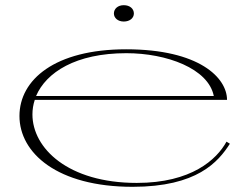

<svg xmlns="http://www.w3.org/2000/svg" viewBox="-20 -705 955 740"><path d="M491 15C740 15 821 -81 866 -151L853 -159C815 -90 718 0 507 0C242 0 105 -134 105 -264C105 -283 108 -302 114 -320H855C855 -405 748 -515 466 -515C192 -515 55 -398 55 -258C55 -115 201 15 491 15ZM496 -653C496 -671 481 -685 457 -685C434 -685 419 -671 419 -653C419 -636 434 -622 457 -622C481 -622 496 -636 496 -653ZM119 -335C158 -426 272 -500 467 -500C622 -500 783 -441 804 -335Z"/></svg>

Font: Sprat Extended Thin
Style: Regular
Weight: 100
Width: 9
Designer: Ethan Nakache
Foundry: Collletttivo
Version: Version 2.000;Glyphs 3.2 (3217)